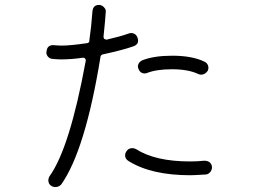

<svg xmlns="http://www.w3.org/2000/svg" viewBox="-20 -742 1040 779"><path d="M204 17Q195 17 186.5 11Q178 5 176.5 -6Q175 -17 181 -27Q263 -141 328 -496Q329 -500 325.5 -504Q322 -508 318 -508Q270 -501 229 -501Q214 -501 192 -503Q181 -504 173.5 -513.5Q166 -523 169 -535Q172 -559 196 -559Q216 -557 230 -557Q266 -557 334 -567Q342 -569 342 -574Q351 -637 355 -695Q357 -722 382 -722Q393 -722 402 -712.5Q411 -703 409 -693Q408 -670 400 -593Q400 -589 403 -584L412 -581Q469 -594 502 -606Q508 -608 511 -608Q531 -608 538 -589Q547 -563 521 -554Q479 -539 396 -521Q390 -519 388 -513Q326 -131 228 7Q218 17 204 17ZM752 -31Q593 -31 501 -89Q490 -96 488 -107Q486 -118 493 -128Q501 -141 517 -141Q524 -141 532 -137Q610 -87 751 -87Q783 -87 808 -90Q836 -90 840 -66Q841 -54 833.5 -44.5Q826 -35 815 -34Q765 -31 752 -31ZM796 -439Q790 -439 784 -442Q743 -461 678 -461Q615 -461 577 -446Q571 -444 568 -444Q549 -444 542 -462Q537 -473 542 -483Q547 -493 559 -498Q606 -516 679 -516Q759 -516 809 -492Q819 -488 823.5 -477.5Q828 -467 823 -455Q812 -439 796 -439Z"/></svg>

Font: Shin Retro Maru Gothic Regular
Style: Regular
Weight: 400
Designer: Iose
Foundry: Typographish
Version: Version 1.002